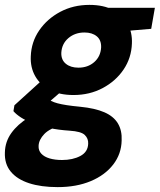

<svg xmlns="http://www.w3.org/2000/svg" viewBox="-50 -534 654 786"><path d="M186 232Q118 232 69 216Q20 200 -6 168.5Q-32 137 -30 90Q-29 46 -3.5 10.5Q22 -25 66.5 -52.5Q111 -80 171 -100L207 -23Q154 -9 131.5 14.5Q109 38 108 63Q107 82 119 95Q131 108 153 114.5Q175 121 204 121Q248 121 279 104.5Q310 88 311 54Q312 33 297 18.5Q282 4 235 1Q189 -2 152 -10Q115 -18 85.5 -29Q56 -40 36 -53Q16 -66 5 -79L9 -103L139 -221L235 -189L80 -55L139 -133Q149 -126 160 -120.5Q171 -115 186 -111Q201 -107 223.5 -103.5Q246 -100 278 -97Q339 -91 377 -74.5Q415 -58 432.5 -29Q450 0 448 41Q447 96 413.5 139.5Q380 183 321.5 207.5Q263 232 186 232ZM251 -145Q193 -145 153.5 -166Q114 -187 94 -222.5Q74 -258 76 -303Q78 -362 110.5 -409.5Q143 -457 196.5 -485.5Q250 -514 316 -514Q374 -514 413.5 -493Q453 -472 472.5 -436.5Q492 -401 490 -356Q488 -297 456 -249.5Q424 -202 370.5 -173.5Q317 -145 251 -145ZM271 -257Q310 -257 336 -280Q362 -303 364 -340Q365 -370 346 -385.5Q327 -401 296 -401Q257 -401 230 -378Q203 -355 201 -318Q200 -289 219.5 -273Q239 -257 271 -257ZM380 -400 376 -502H584L569 -416Z"/></svg>

Font: DM Sans 16pt Black
Style: Italic
Weight: 900
Italic angle: -10°
Version: Version 4.004;gftools[0.9.30]